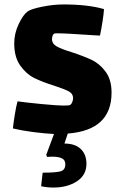

<svg xmlns="http://www.w3.org/2000/svg" viewBox="-20 -592 555 864"><path d="M285 9 270 54Q318 54 343.5 78.5Q369 103 369 145Q369 196 326 224Q283 252 220 252Q192 252 165 246L172 185Q231 185 252.5 179Q274 173 274 147Q274 128 258.5 120.5Q243 113 215 113L192 114L188 105L223 11Q183 9 131.5 2.5Q80 -4 38 -14Q40 -35 46.5 -75.5Q53 -116 59 -136Q94 -131 164.5 -124Q235 -117 271 -117Q292 -117 296 -120Q302 -124 305.5 -133.5Q309 -143 309 -150Q309 -170 290 -180.5Q271 -191 225 -206Q170 -223 134 -241Q98 -259 71 -297Q44 -335 44 -397Q44 -441 64 -483.5Q84 -526 105 -541Q121 -552 171 -562Q221 -572 265 -572Q377 -572 448 -551Q447 -531 441.5 -496Q436 -461 430 -432L407 -433Q277 -442 241 -442Q226 -442 224 -441Q220 -439 217 -432Q214 -425 214 -416Q214 -395 235.5 -383Q257 -371 303 -357Q358 -339 393.5 -322Q429 -305 455.5 -269Q482 -233 482 -175Q482 -6 285 9Z"/></svg>

Font: Lalezar
Style: Regular
Weight: 400
Designer: Borna Izadpanah
Foundry: Borna Izadpanah
Version: Version 1.004